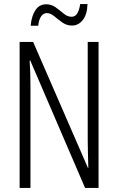

<svg xmlns="http://www.w3.org/2000/svg" viewBox="-20 -919 577 939"><path d="M462 0H396L128 -623H125Q127 -592 128 -560.5Q129 -529 129 -493V0H76V-714H142L410 -98H412Q411 -137 410 -172.5Q409 -208 409 -234V-714H462ZM130 -793Q134 -840 153 -869Q172 -898 206 -898Q232 -898 252.5 -883Q273 -868 291.5 -852.5Q310 -837 330 -837Q348 -837 358 -853.5Q368 -870 372 -899H408Q406 -847 384.5 -820.5Q363 -794 332 -794Q306 -794 285 -809Q264 -824 245.5 -839.5Q227 -855 209 -855Q193 -855 181.5 -839.5Q170 -824 167 -793Z"/></svg>

Font: Noto Sans Ethiopic ExtraCondensed Light
Style: Regular
Weight: 300
Width: 2
Designer: Monotype Design Team
Foundry: Monotype Imaging Inc.
Version: Version 2.102; ttfautohint (v1.8.4.7-5d5b)